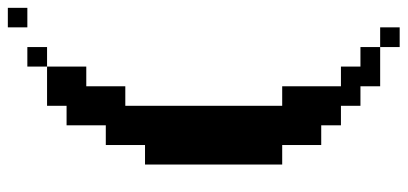

<svg xmlns="http://www.w3.org/2000/svg" viewBox="-295 -495 1040 490"><g transform="rotate(90 225.0 -250.0)"><path d="M149.9 149.9V200.2H100.1V149.9H149.9V49.8H200.2V-49.8H250V-450.2H200.2V-600.1H149.9V-649.9H100.1V-700.2H49.8V-750H100.1V-700.2H200.2V-649.9H250V-600.1H299.8V-549.8H350.1V-450.2H399.9V-100.1H350.1V0H299.8V100.1H250V149.9ZM0 250V200.2H49.8V250Z"/></g></svg>

Font: Redaction 50
Style: Bold
Weight: 700
Designer: Jeremy Mickel / Forest Young
Foundry: MCKL
Version: Version 2.001;hotconv 1.0.113;makeotfexe 2.5.65598 DEVELOPME